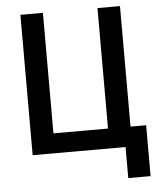

<svg xmlns="http://www.w3.org/2000/svg" viewBox="-57 -741 781 943"><g transform="rotate(-5 333.5 -269.5)"><path d="M79 -692H190V-98H459V-692H570V-98H647V153H537V0H79Z"/></g></svg>

Font: Titillium Web[RUS by Daymarius]
Style: Regular
Weight: 600
Designer: Cyrillization by Daymarius
Foundry: Cyrillization by Daymarius
Version: Version 1.002 September 11, 2018